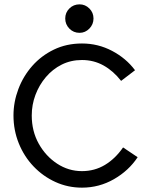

<svg xmlns="http://www.w3.org/2000/svg" viewBox="-20 -861 681 883"><path d="M357 2Q292 2 235 -24Q178 -50 134.5 -95.5Q91 -141 66.5 -201.5Q42 -262 42 -330Q42 -392 64.5 -451.5Q87 -511 128.5 -558Q170 -605 228 -633Q286 -661 357 -661Q431 -661 495.5 -627Q560 -593 601 -538L537 -489Q501 -535 456 -560Q411 -585 357 -585Q306 -585 264 -564Q222 -543 191 -506.5Q160 -470 143 -424.5Q126 -379 126 -330Q126 -258 158 -200.5Q190 -143 242.5 -108.5Q295 -74 357 -74Q415 -74 462.5 -102.5Q510 -131 546 -183L613 -138Q572 -76 504 -37Q436 2 357 2ZM346 -710Q318 -710 299 -729.5Q280 -749 280 -776Q280 -803 299 -822Q318 -841 346 -841Q372 -841 391 -822Q410 -803 410 -776Q410 -749 391 -729.5Q372 -710 346 -710Z"/></svg>

Font: Lil Grotesk Medium
Style: Regular
Weight: 500
Designer: Bastien Sozeau
Foundry: NBR — Bastien Sozeau
Version: Version 3.003; ttfautohint (v1.8.4.7-5d5b);gftools[0.9.33]